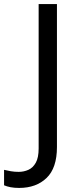

<svg xmlns="http://www.w3.org/2000/svg" viewBox="-98 -734 391 944"><path d="M-4 190Q-28 190 -46 186.5Q-64 183 -78 177V101Q-62 105 -44 108Q-26 111 -6 111Q19 111 41.5 101Q64 91 78 66Q92 41 92 -4V-714H182V-11Q182 92 131 141Q80 190 -4 190Z"/></svg>

Font: Noto Sans Deseret
Style: Regular
Weight: 400
Designer: Monotype Design Team
Foundry: Monotype Imaging Inc.
Version: Version 2.001; ttfautohint (v1.8.4.7-5d5b)